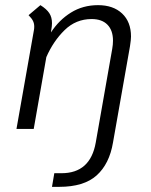

<svg xmlns="http://www.w3.org/2000/svg" viewBox="-20 -501 585 746"><path d="M191 172H219Q331 172 352 53L416 -311Q419 -328 419 -343Q419 -383 397.5 -405Q376 -427 336 -427Q275 -427 231 -384Q187 -341 160 -279L111 0H44L112 -385Q113 -390 113 -398Q113 -410 108 -420Q103 -430 91 -442L137 -481Q161 -466 171.5 -450Q182 -434 182 -411Q182 -400 179 -383L178 -375Q209 -423 255.5 -452Q302 -481 361 -481Q420 -481 454.5 -448.5Q489 -416 489 -359Q489 -347 485 -321L419 53Q405 136 355.5 180.5Q306 225 210 225H182Z"/></svg>

Font: KoHo
Style: Italic
Weight: 400
Italic angle: -10°
Designer: Cadson Demak & Katatrad Team
Foundry: Cadson Demak Co.,Ltd.
Version: Version 1.000